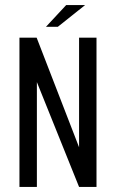

<svg xmlns="http://www.w3.org/2000/svg" viewBox="-20 -740 459 760"><path d="M57 0V-591H125L293 -157V-591H362V0H293L126 -415V0ZM162 -634 242 -720H317L209 -634Z"/></svg>

Font: Alumni Sans Medium
Style: Regular
Weight: 500
Designer: Robert E. Leuschke
Foundry: Robert E. Leuschke
Version: Version 1.018